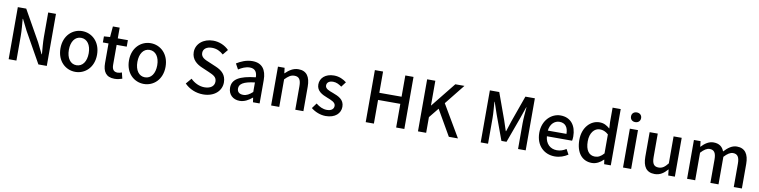

<svg xmlns="http://www.w3.org/2000/svg" viewBox="-13 -1731 10584 2677"><g transform="rotate(10 5278.5 -392.0)"><path d="M97 0H207V-347C207 -427 198 -512 192 -588H197L274 -434L518 0H637V-737H527V-393C527 -313 536 -224 542 -148H537L460 -304L216 -737H97Z M1041 13C1177 13 1300 -92 1300 -275C1300 -458 1177 -564 1041 -564C905 -564 782 -458 782 -275C782 -92 905 13 1041 13ZM1041 -81C955 -81 901 -158 901 -275C901 -391 955 -469 1041 -469C1128 -469 1182 -391 1182 -275C1182 -158 1128 -81 1041 -81Z M1597 13C1637 13 1674 3 1705 -7L1684 -92C1668 -85 1644 -79 1625 -79C1568 -79 1545 -113 1545 -179V-458H1688V-550H1545V-702H1449L1436 -550L1350 -544V-458H1430V-180C1430 -64 1473 13 1597 13Z M2011 13C2147 13 2270 -92 2270 -275C2270 -458 2147 -564 2011 -564C1875 -564 1752 -458 1752 -275C1752 -92 1875 13 2011 13ZM2011 -81C1925 -81 1871 -158 1871 -275C1871 -391 1925 -469 2011 -469C2098 -469 2152 -391 2152 -275C2152 -158 2098 -81 2011 -81Z M2850 13C3011 13 3109 -83 3109 -201C3109 -309 3046 -363 2959 -400L2858 -443C2798 -467 2739 -491 2739 -555C2739 -613 2788 -649 2863 -649C2928 -649 2979 -624 3025 -583L3086 -657C3030 -714 2949 -750 2863 -750C2723 -750 2621 -663 2621 -547C2621 -440 2700 -384 2771 -354L2873 -310C2941 -280 2991 -259 2991 -192C2991 -130 2941 -88 2852 -88C2781 -88 2709 -122 2656 -175L2588 -95C2655 -27 2749 13 2850 13Z M3368 13C3434 13 3493 -20 3543 -63H3547L3556 0H3650V-331C3650 -477 3587 -564 3450 -564C3362 -564 3285 -528 3228 -492L3271 -414C3318 -444 3372 -470 3430 -470C3511 -470 3534 -414 3535 -350C3306 -325 3206 -264 3206 -146C3206 -49 3273 13 3368 13ZM3403 -78C3354 -78 3317 -100 3317 -154C3317 -216 3372 -258 3535 -277V-142C3490 -101 3451 -78 3403 -78Z M3813 0H3928V-390C3976 -439 4011 -465 4062 -465C4127 -465 4155 -427 4155 -332V0H4270V-346C4270 -486 4218 -564 4101 -564C4026 -564 3970 -523 3919 -474H3916L3907 -550H3813Z M4586 13C4722 13 4795 -62 4795 -154C4795 -258 4710 -292 4633 -321C4573 -343 4519 -361 4519 -408C4519 -446 4547 -476 4608 -476C4653 -476 4692 -456 4730 -428L4784 -499C4740 -534 4679 -564 4606 -564C4484 -564 4410 -495 4410 -403C4410 -310 4491 -271 4565 -243C4624 -220 4686 -198 4686 -148C4686 -106 4655 -74 4589 -74C4530 -74 4482 -99 4433 -137L4379 -63C4433 -19 4510 13 4586 13Z M5152 0H5268V-335H5583V0H5699V-737H5583V-436H5268V-737H5152Z M5892 0H6008V-222L6121 -361L6329 0H6458L6192 -452L6420 -737H6291L6011 -388H6008V-737H5892Z M6780 0H6884V-364C6884 -430 6875 -525 6870 -592H6874L6932 -422L7061 -71H7133L7261 -422L7320 -592H7324C7318 -525 7309 -430 7309 -364V0H7417V-737H7283L7150 -364C7133 -315 7119 -265 7102 -216H7097C7080 -265 7065 -315 7048 -364L6913 -737H6780Z M7829 13C7901 13 7964 -11 8015 -45L7975 -118C7935 -92 7893 -77 7844 -77C7749 -77 7683 -140 7674 -245H8031C8034 -259 8037 -281 8037 -304C8037 -459 7958 -564 7812 -564C7684 -564 7561 -453 7561 -275C7561 -93 7680 13 7829 13ZM7673 -325C7684 -421 7745 -474 7814 -474C7894 -474 7937 -419 7937 -325Z M8355 13C8417 13 8474 -20 8515 -62H8519L8528 0H8622V-797H8507V-593L8512 -502C8467 -540 8427 -564 8364 -564C8241 -564 8128 -453 8128 -275C8128 -92 8217 13 8355 13ZM8382 -82C8296 -82 8247 -151 8247 -276C8247 -395 8309 -468 8386 -468C8427 -468 8466 -455 8507 -418V-149C8467 -103 8428 -82 8382 -82Z M8795 0H8910V-550H8795ZM8852 -653C8894 -653 8924 -680 8924 -722C8924 -763 8894 -790 8852 -790C8810 -790 8781 -763 8781 -722C8781 -680 8810 -653 8852 -653Z M9244 13C9319 13 9373 -25 9423 -83H9426L9435 0H9529V-550H9414V-168C9368 -110 9333 -86 9282 -86C9217 -86 9190 -124 9190 -218V-550H9075V-204C9075 -64 9126 13 9244 13Z M9702 0H9817V-390C9862 -440 9903 -465 9940 -465C10003 -465 10032 -427 10032 -332V0H10147V-390C10193 -440 10233 -465 10271 -465C10333 -465 10363 -427 10363 -332V0H10478V-346C10478 -486 10424 -564 10309 -564C10240 -564 10184 -521 10130 -463C10106 -526 10060 -564 9978 -564C9910 -564 9855 -523 9808 -473H9805L9796 -550H9702Z"/></g></svg>

Font: Noto Sans HK Medium
Style: Regular
Weight: 500
Designer: Ryoko NISHIZUKA 西塚涼子 (kana, bopomofo & ideographs); Paul D. Hunt (Latin, Greek & Cyrillic); Sandoll Communications 산돌커뮤니
Foundry: Adobe
Version: Version 2.002;hotconv 1.0.116;makeotfexe 2.5.65601